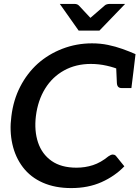

<svg xmlns="http://www.w3.org/2000/svg" viewBox="-20 -951 711 979"><path d="M343 8Q261 8 198.5 -19.5Q136 -47 97 -98Q58 -149 43 -216.5Q28 -284 38 -358Q48 -441 83 -509Q118 -577 172 -626Q227 -675 298.5 -702.5Q370 -730 449 -730Q492 -730 530.5 -722Q569 -714 604 -701.5Q639 -689 671 -675L661 -591L593 -594Q564 -607 524 -616Q484 -625 443 -625Q367 -625 307 -592Q247 -559 210 -499Q173 -439 163 -359Q154 -284 174 -224.5Q194 -165 243 -130.5Q292 -96 370 -96Q414 -96 454 -109Q494 -122 533 -154Q539 -158 544.5 -160.5Q550 -163 555 -163Q559 -163 563.5 -161.5Q568 -160 572 -155L614 -103Q566 -53 498 -22.5Q430 8 343 8ZM572 -615 661 -591 650 -502H600Q589 -502 583 -508Q577 -514 576 -527ZM618 -931 487 -795H381L285 -931H360Q374 -931 382 -923L441 -860L514 -923Q518 -927 525 -929Q532 -931 539 -931Z"/></svg>

Font: Aleo SemiBold
Style: Italic
Weight: 600
Italic angle: -7°
Designer: Alessio Laiso
Foundry: Alessio Laiso
Version: Version 2.001;gftools[0.9.29]